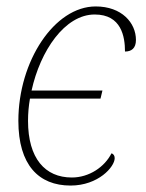

<svg xmlns="http://www.w3.org/2000/svg" viewBox="-20 -566 452 596"><path d="M199 10C285 10 336 -48 336 -75C336 -82 333 -88 326 -90C305 -48 257 -15 203 -15C120 -15 67 -74 67 -191C67 -214 69 -237 73 -260H292L298 -285H78C105 -408 181 -521 274 -521C357 -521 368 -452 368 -406C388 -406 402 -416 402 -442C402 -495 358 -546 277 -546C149 -546 37 -376 37 -191C37 -54 100 10 199 10Z"/></svg>

Font: Noto Serif SemiCondensed Thin
Style: Italic
Weight: 100
Width: 4
Italic angle: -12°
Designer: Monotype Design Team
Foundry: Monotype Imaging Inc.
Version: Version 2.013